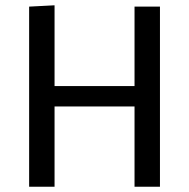

<svg xmlns="http://www.w3.org/2000/svg" viewBox="-20 -705 714 725"><path d="M584 0V-680H488V-380H186V-685L90 -680V0H186V-303H488V0Z"/></svg>

Font: Catamaran Medium
Style: Regular
Weight: 500
Designer: Pria Ravichandran
Version: Version 2.000